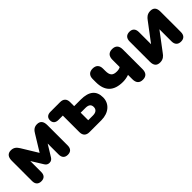

<svg xmlns="http://www.w3.org/2000/svg" viewBox="171 -1370 2249 2249"><g transform="rotate(-45 1295.0 -246.0)"><path d="M137 9C186 9 212 -19 212 -70V-251L300 -109C312 -91 326 -76 357 -76C388 -76 403 -94 413 -109L501 -252V-70C501 -19 527 9 576 9C625 9 651 -19 651 -70V-406C651 -467 627 -501 572 -501C519 -501 496 -468 478 -438L357 -241L236 -439C213 -476 188 -501 140 -501C86 -501 61 -467 61 -406V-70C61 -19 88 9 137 9Z M941 0H1139C1261 0 1343 -72 1343 -175C1343 -286 1275 -342 1139 -342H1030V-409C1030 -462 1001 -492 947 -492H787C739 -492 712 -468 712 -425C712 -381 739 -358 787 -358H858V-83C858 -29 888 0 941 0ZM1108 -109H1030V-234H1108C1159 -234 1186 -215 1186 -173C1186 -130 1156 -109 1108 -109Z M1819 9C1875 9 1903 -23 1903 -83V-409C1903 -469 1874 -501 1817 -501C1760 -501 1731 -469 1731 -409V-289C1714 -279 1694 -275 1671 -275C1604 -275 1580 -304 1580 -377V-414C1580 -470 1549 -501 1494 -501C1439 -501 1408 -470 1408 -414V-361C1408 -213 1484 -138 1636 -138C1667 -138 1700 -143 1735 -155V-83C1735 -23 1763 9 1819 9Z M2105 9C2158 9 2184 -21 2202 -46L2373 -273V-72C2373 -20 2401 9 2451 9C2501 9 2528 -20 2528 -72V-410C2528 -472 2502 -501 2449 -501C2396 -501 2370 -470 2352 -446L2180 -218V-419C2180 -472 2153 -501 2103 -501C2054 -501 2025 -472 2025 -419V-82C2025 -20 2052 9 2105 9Z"/></g></svg>

Font: SN Pro Heavy
Style: Regular
Weight: 800
Designer: Tobias Whetton
Foundry: Supernotes
Version: Version 1.001;Glyphs 3.2 (3249)